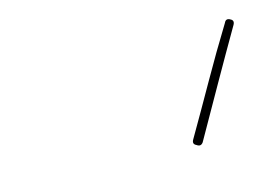

<svg xmlns="http://www.w3.org/2000/svg" viewBox="-34 -593 344 243"><g transform="rotate(-10 138.0 -471.5)"><path d="M265 -543Q267 -549 273 -546Q278 -544 275 -538Q259 -504 243 -469Q227 -434 211 -399Q208 -394 203 -397Q197 -399 200 -405Q216 -439 232 -474Q248 -509 265 -543Q265 -543 265 -543Q265 -543 265 -543Z"/></g></svg>

Font: FRB American Cursive Guidelines Arrows Thin
Style: Italic
Weight: 100
Italic angle: -25°
Version: Version 2.0;Modular Font Editor K font №1